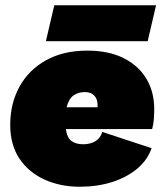

<svg xmlns="http://www.w3.org/2000/svg" viewBox="-20 -703 630 732"><path d="M284 9Q210 9 149.5 -18.5Q89 -46 54 -98.5Q19 -151 19 -227Q19 -308 54 -372Q89 -436 155 -473Q221 -510 313 -510Q394 -510 451 -481.5Q508 -453 538 -403Q568 -353 568 -287Q568 -270 566.5 -249Q565 -228 560 -211H231Q236 -177 253 -165Q270 -153 297 -153Q324 -153 343.5 -164.5Q363 -176 370 -200L558 -138Q542 -92 502 -59Q462 -26 406 -8.5Q350 9 284 9ZM304 -352Q278 -352 260 -339Q242 -326 234 -294H352Q352 -298 352 -303Q352 -326 339 -339Q326 -352 304 -352ZM575 -683 543 -546H155L187 -683Z"/></svg>

Font: Prodigy Sans Black
Style: Italic
Weight: 900
Italic angle: -13°
Designer: Wei Huang
Foundry: Wei Huang
Version: Version 1.003; ttfautohint (v1.8.3)